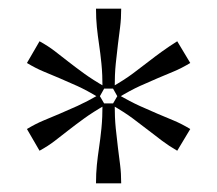

<svg xmlns="http://www.w3.org/2000/svg" viewBox="-20 -765 500 442"><path d="M71 -418 42 -468Q62 -480 80 -487.5Q98 -495 117 -503Q136 -511 158 -521Q180 -531 208 -547L222 -523Q194 -507 174 -492.5Q154 -478 138 -465.5Q122 -453 106.5 -441Q91 -429 71 -418ZM201 -745H259Q259 -722 256.5 -702.5Q254 -683 251.5 -663Q249 -643 246.5 -618.5Q244 -594 244 -561H216Q216 -594 213.5 -618.5Q211 -643 208 -663Q205 -683 203 -702.5Q201 -722 201 -745ZM42 -620 71 -670Q91 -659 106.5 -647Q122 -635 138 -622.5Q154 -610 174 -595.5Q194 -581 222 -565L208 -540Q180 -557 158 -567Q136 -577 117 -585Q98 -593 80 -600.5Q62 -608 42 -620ZM201 -343Q201 -366 203 -385.5Q205 -405 208 -425Q211 -445 213.5 -469.5Q216 -494 216 -527H244Q244 -494 246.5 -469.5Q249 -445 251.5 -425Q254 -405 256.5 -385.5Q259 -366 259 -343ZM252 -540 238 -565Q266 -581 285.5 -595.5Q305 -610 321 -622.5Q337 -635 353 -646.5Q369 -658 388 -670L418 -620Q398 -608 380 -600.5Q362 -593 343 -585Q324 -577 302 -567Q280 -557 252 -540ZM388 -418Q369 -429 353 -441Q337 -453 321 -465.5Q305 -478 285.5 -492.5Q266 -507 238 -523L252 -547Q280 -531 302 -521Q324 -511 343 -503Q362 -495 380 -487.5Q398 -480 418 -468Z"/></svg>

Font: Roboto Serif ExtraLight
Style: Regular
Weight: 250
Version: Version 1.007